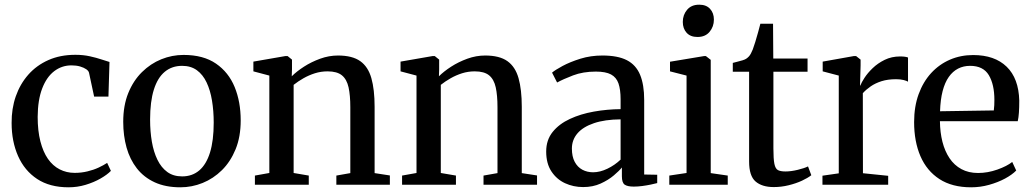

<svg xmlns="http://www.w3.org/2000/svg" viewBox="-20 -787 4389 818"><path d="M272 11Q192 11 138.2 -24.5Q84.5 -60 57 -122.2Q29.5 -184.5 29.5 -263Q29 -324 47.2 -376.5Q65.5 -429 100.5 -468.8Q135.5 -508.5 186 -531Q236.5 -553.5 301 -553.5Q334.5 -553.5 362.8 -547.2Q391 -541 412.2 -533.8Q433.5 -526.5 446.5 -523L442 -375.5H381L359.5 -476Q358 -484.5 347.8 -491.8Q337.5 -499 321.2 -503.8Q305 -508.5 284.5 -508.5Q243.5 -508.5 211 -483.8Q178.5 -459 159.8 -410.2Q141 -361.5 140.5 -289Q140.5 -230 152 -185Q163.5 -140 184.2 -110.2Q205 -80.5 234.2 -65.5Q263.5 -50.5 298 -50.5Q326.5 -50.5 352.5 -56.8Q378.5 -63 400 -73Q421.5 -83 436.5 -93L452.5 -59Q436.5 -42.5 408 -26.2Q379.5 -10 344.5 0.5Q309.5 11 272 11Z M505 -268Q505 -337.5 526.5 -390.5Q548 -443.5 584.8 -479.8Q621.5 -516 667.2 -534.5Q713 -553 762 -553Q846.5 -553 900.2 -516Q954 -479 979.8 -416Q1005.5 -353 1005.5 -274Q1005.5 -204.5 983.8 -151.2Q962 -98 925.5 -62Q889 -26 843.2 -7.5Q797.5 11 748.5 11Q685.5 11 639.2 -10.2Q593 -31.5 563.2 -69.5Q533.5 -107.5 519.2 -158.2Q505 -209 505 -268ZM756 -35.5Q799 -35.5 829 -61Q859 -86.5 874.8 -137.5Q890.5 -188.5 890.5 -264.5Q890.5 -314.5 883.2 -358.5Q876 -402.5 860.2 -435.8Q844.5 -469 818.8 -487.8Q793 -506.5 756 -506.5Q712.5 -506.5 682 -481.2Q651.5 -456 635.5 -405.2Q619.5 -354.5 619.5 -277.5Q619.5 -227 627 -183.2Q634.5 -139.5 650.8 -106.2Q667 -73 692.8 -54.2Q718.5 -35.5 756 -35.5Z M1127.5 -50V-465L1059.5 -483V-524.5L1195 -548H1205.5L1224 -533V-491.5L1223 -462Q1243.5 -482.5 1274.8 -502.8Q1306 -523 1343.8 -536.8Q1381.5 -550.5 1420 -550.5Q1481 -550.5 1514.8 -526.5Q1548.5 -502.5 1562.2 -454Q1576 -405.5 1576 -332V-49.5L1641 -39.5V0H1413V-39L1472.5 -49.5V-330.5Q1472.5 -381 1465 -415Q1457.5 -449 1436.8 -466Q1416 -483 1375.5 -483Q1347.5 -483 1321.5 -474.8Q1295.5 -466.5 1272.8 -453.5Q1250 -440.5 1231 -425.5V-50L1295.5 -39V0H1066V-39Z M1754.5 -50V-465L1686.5 -483V-524.5L1822 -548H1832.5L1851 -533V-491.5L1850 -462Q1870.5 -482.5 1901.8 -502.8Q1933 -523 1970.8 -536.8Q2008.5 -550.5 2047 -550.5Q2108 -550.5 2141.8 -526.5Q2175.5 -502.5 2189.2 -454Q2203 -405.5 2203 -332V-49.5L2268 -39.5V0H2040V-39L2099.5 -49.5V-330.5Q2099.5 -381 2092 -415Q2084.5 -449 2063.8 -466Q2043 -483 2002.5 -483Q1974.5 -483 1948.5 -474.8Q1922.5 -466.5 1899.8 -453.5Q1877 -440.5 1858 -425.5V-50L1922.5 -39V0H1693V-39Z M2464.5 10Q2423 10 2387.2 -6.5Q2351.5 -23 2329.2 -56.8Q2307 -90.5 2307 -141.5Q2307 -190.5 2334.5 -224.8Q2362 -259 2407.8 -280.2Q2453.5 -301.5 2509.8 -311.5Q2566 -321.5 2624 -322V-364Q2624 -405.5 2615 -431.5Q2606 -457.5 2583.2 -469.8Q2560.5 -482 2518.5 -482Q2464 -482 2421.5 -465.8Q2379 -449.5 2353.5 -435.5L2332 -477.5Q2344.5 -488.5 2376.5 -505.8Q2408.5 -523 2452.5 -536.8Q2496.5 -550.5 2546.5 -550.5Q2612 -550.5 2650.8 -530.5Q2689.5 -510.5 2707 -468.5Q2724.5 -426.5 2724.5 -361V-43.5L2780 -42.5V-7Q2769 -4 2752 -0.5Q2735 3 2716.2 5.5Q2697.5 8 2680 8Q2653.5 8 2641.5 -0.2Q2629.5 -8.5 2629.5 -36V-73.5Q2618.5 -59.5 2595.2 -39.8Q2572 -20 2539 -5Q2506 10 2464.5 10ZM2507 -53Q2536 -53 2567.8 -68.2Q2599.5 -83.5 2624 -107V-278.5Q2557 -278 2510.5 -262.2Q2464 -246.5 2440.2 -218.8Q2416.5 -191 2416.5 -154Q2416.5 -120 2428.5 -97.5Q2440.5 -75 2461 -64Q2481.5 -53 2507 -53Z M2831.5 0V-39L2905 -50V-465L2834.5 -483V-524L2979 -548H2987.5L3008 -532V-49.5L3080.5 -39V0ZM2951 -629.5Q2921.5 -629.5 2905.2 -647.5Q2889 -665.5 2889 -693.5Q2889 -723.5 2907.2 -745.2Q2925.5 -767 2958.5 -767H2959.5Q2989 -767 3005.2 -749.2Q3021.5 -731.5 3021.5 -703.5Q3021.5 -673.5 3003.2 -651.5Q2985 -629.5 2952 -629.5Z M3276.5 10Q3226.5 10 3199 -13.8Q3171.5 -37.5 3171.5 -99V-481.5H3102V-519Q3110.5 -521.5 3122 -524.2Q3133.5 -527 3144 -530.2Q3154.5 -533.5 3159.5 -537Q3166 -541.5 3170.8 -546.8Q3175.5 -552 3179.2 -559.2Q3183 -566.5 3187 -576Q3191.5 -587.5 3197.8 -608.2Q3204 -629 3210 -650.2Q3216 -671.5 3219.5 -686H3273.5L3274.5 -537.5H3420.5V-481.5H3275V-154.5Q3275 -110 3279.2 -89Q3283.5 -68 3294.5 -62.2Q3305.5 -56.5 3326.5 -56.5Q3350 -56.5 3378.8 -63.5Q3407.5 -70.5 3422.5 -78L3436.5 -40.5Q3422 -29 3396.8 -17.2Q3371.5 -5.5 3340.2 2.2Q3309 10 3276.5 10Z M3484 0V-38.5L3553.5 -48.5V-465L3485 -483V-524.5L3617 -548H3627.5L3646.5 -533V-508.5L3644 -421.5L3646 -424Q3650 -435 3663 -455.2Q3676 -475.5 3697.8 -496.5Q3719.5 -517.5 3749 -532Q3778.5 -546.5 3815 -546.5Q3828 -546.5 3835.8 -545.2Q3843.5 -544 3848.5 -542V-439Q3843 -442.5 3830 -446Q3817 -449.5 3797.5 -449.5Q3762 -449.5 3735.5 -441Q3709 -432.5 3689.5 -419Q3670 -405.5 3656 -390L3656.5 -49L3764 -38V0Z M4117.5 11Q4036.5 11 3982.5 -24Q3928.5 -59 3901.5 -121.5Q3874.5 -184 3874.5 -267Q3874.5 -333 3893.8 -385.8Q3913 -438.5 3947.2 -475.8Q3981.5 -513 4027.2 -532.8Q4073 -552.5 4126 -552.5Q4217.5 -552.5 4268.8 -502.8Q4320 -453 4322.5 -358.5Q4322.5 -328.5 4321 -307.2Q4319.5 -286 4316 -270.5H3984.5Q3985 -223 3995.2 -182.8Q4005.5 -142.5 4025.5 -112.8Q4045.5 -83 4076 -66.5Q4106.5 -50 4147 -50Q4188 -50 4229 -64.5Q4270 -79 4292.5 -97L4309.5 -60.5Q4292 -42.5 4261.8 -26.2Q4231.5 -10 4194 0.5Q4156.5 11 4117.5 11ZM3985 -313 4214 -316.5Q4215.5 -326.5 4216 -338.8Q4216.5 -351 4216.5 -361.5Q4216.5 -427 4192.8 -466.8Q4169 -506.5 4113 -506.5Q4085 -506.5 4062 -494.8Q4039 -483 4022.2 -459.2Q4005.5 -435.5 3996 -399Q3986.5 -362.5 3985 -313Z"/></svg>

Font: Merriweather 60pt
Style: Regular
Weight: 400
Version: Version 2.100